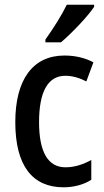

<svg xmlns="http://www.w3.org/2000/svg" viewBox="-20 -786 441 816"><path d="M380 -757V-766H264C242 -721 208 -667 173 -618V-606H239C283 -643 354 -717 380 -757ZM250 10C293 10 336 -1 368 -22V-106C333 -87 297 -75 258 -75C184 -75 146 -140 146 -267C146 -397 184 -464 258 -464C287 -464 318 -455 347 -440L377 -521C344 -539 302 -550 254 -550C119 -550 45 -447 45 -267C45 -80 119 10 250 10Z"/></svg>

Font: Noto Sans Khmer UI Condensed Medium
Style: Regular
Weight: 500
Width: 3
Designer: Danh Hong and the Monotype Design Team
Foundry: Monotype Imaging Inc.
Version: Version 2.002